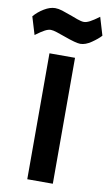

<svg xmlns="http://www.w3.org/2000/svg" viewBox="-150 -972 586 1021"><g transform="rotate(10 142.5 -461.0)"><path d="M74 -680H212V0H74ZM137 -782Q115 -790 93.5 -797Q72 -804 60 -804Q46 -804 28 -794.5Q10 -785 -21 -762L-50 -858Q-28 -884 3.5 -903Q35 -922 63 -922Q80 -922 101 -915.5Q122 -909 157 -896Q161 -894 186 -885Q211 -876 225 -876Q238 -876 256.5 -885.5Q275 -895 306 -918L335 -821Q318 -802 286 -780Q254 -758 226 -758Q203 -758 137 -782Z"/></g></svg>

Font: Cairo
Style: Bold
Weight: 700
Designer: Mohamed Gaber
Foundry: Kief Type Foundry
Version: Version 2.100